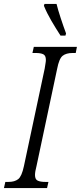

<svg xmlns="http://www.w3.org/2000/svg" viewBox="-40 -951 409 971"><path d="M-20 0 -13 -31H3Q34 -31 52 -45Q70 -59 81 -111L186 -604Q188 -619 190 -629.5Q192 -640 192 -648Q192 -670 179 -676.5Q166 -683 141 -683H124L131 -714H349L343 -683H327Q295 -683 277 -669Q259 -655 249 -603L145 -113Q141 -98 139 -86Q137 -74 137 -66Q137 -44 150.5 -37.5Q164 -31 189 -31H205L198 0ZM266 -771Q242 -808 219.5 -846.5Q197 -885 182 -922L185 -931H246Q253 -902 267 -859.5Q281 -817 294 -782L291 -771Z"/></svg>

Font: Noto Serif ExtraCondensed Light
Style: Italic
Weight: 300
Width: 2
Italic angle: -12°
Designer: Monotype Design Team
Foundry: Monotype Imaging Inc.
Version: Version 2.014; ttfautohint (v1.8.4.7-5d5b)